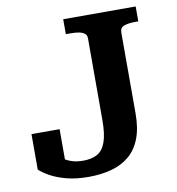

<svg xmlns="http://www.w3.org/2000/svg" viewBox="-81 -783 805 874"><g transform="rotate(-10 321.0 -346.5)"><path d="M269 -710H604V-641H588Q558 -641 538.5 -634Q519 -627 519 -605V-231Q519 -162 500.5 -114.5Q482 -67 447.5 -38Q413 -9 365 4Q317 17 258 17Q202 17 158 5.5Q114 -6 83.5 -23Q53 -40 36 -56V-220H166V-61Q148 -66 135 -75.5Q122 -85 116 -94.5Q110 -104 112.5 -109.5Q115 -115 127 -112Q138 -100 155 -87.5Q172 -75 195 -67.5Q218 -60 247 -60Q286 -60 312 -74Q338 -88 351.5 -124.5Q365 -161 365 -228V-605Q365 -620 355 -627.5Q345 -635 329 -638Q313 -641 292 -641H269Z"/></g></svg>

Font: Roboto Serif 20pt SemiBold
Style: Regular
Weight: 600
Version: Version 1.008